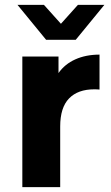

<svg xmlns="http://www.w3.org/2000/svg" viewBox="-20 -771 457 791"><path d="M72 -538H221V-470Q247 -507 290.5 -526.5Q334 -546 390 -546V-402Q382 -403 368 -403Q301 -403 264.5 -365.5Q228 -328 228 -250V0H72ZM52 -751H161L231 -673L301 -751H410L292 -607H170Z"/></svg>

Font: Chess Sans
Style: Bold
Weight: 700
Designer: Wolf Bōese
Foundry: Wolf Bōese
Version: Version 7.223